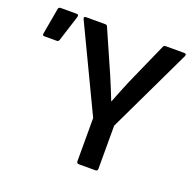

<svg xmlns="http://www.w3.org/2000/svg" viewBox="-118 -774 899 894"><g transform="rotate(20 332.0 -327.5)"><path d="M363 0Q352 0 352 -11V-225L153 -642Q147 -655 160 -655H255Q265 -655 267 -647L359 -438Q371 -411 382 -383Q393 -355 404 -328H406Q417 -356 428 -384Q439 -412 451 -440L543 -647Q545 -655 555 -655H647Q660 -655 655 -642L456 -225V-11Q456 0 445 0ZM8 -505Q-2 -505 0 -516L23 -646Q25 -655 35 -655H115Q125 -655 122 -642L81 -513Q78 -505 69 -505Z"/></g></svg>

Font: Sofia Sans Extra Cond
Style: Bold
Weight: 700
Width: 1
Designer: Botio Nikoltchev, Ani Petrova
Foundry: lettersoup
Version: Version 4.100; ttfautohint (v1.8.3)